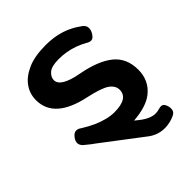

<svg xmlns="http://www.w3.org/2000/svg" viewBox="-198 -688 954 954"><g transform="rotate(-45 279.0 -211.5)"><path d="M407 144Q362 144 324 117L111 -45L93 -58Q77 -70 62 -83Q34 -108 58 -141L60 -143Q83 -173 115 -149Q142 -132 176 -116Q238 -89 286 -89Q384 -89 384 -150Q384 -179 354 -200Q324 -220 246 -237Q53 -277 53 -407Q53 -452 78 -487Q102 -522 153 -545Q203 -567 280 -567Q360 -567 421 -538Q438 -530 451.5 -521.5Q465 -513 476 -505Q492 -493 493 -476.5Q494 -460 483 -443Q472 -425 459.5 -423Q447 -421 430 -432Q419 -438 407.5 -443.5Q396 -449 382 -454Q331 -472 278 -472Q226 -472 206 -454Q186 -436 186 -415Q186 -367 302 -346Q409 -326 465 -281Q520 -236 520 -155Q520 -79 463 -34Q417 2 326 9L346 25Q390 60 427 60Q440 60 457 55Q472 51 480.5 55Q489 59 494 73L496 78Q501 95 497 108.5Q493 122 476 129Q448 142 414 144Z"/></g></svg>

Font: MaokenZhuyuanTi
Style: Regular
Weight: 400
Designer: Fontworks Inc & LongZhuTi team: ZERO子、时光羊、荆南、频凡、刘鹏、Little White Dog、帆影Magmeta、奈白不弍、白日月球、ChaoTawei、雨三（排名不分先后）
Version: Version 1.000; 20230222